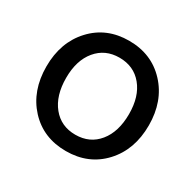

<svg xmlns="http://www.w3.org/2000/svg" viewBox="-120 -648 803 789"><g transform="rotate(30 281.0 -253.5)"><path d="M523.9 -253.9Q523.9 -138.7 456.1 -65.4Q388.2 7.8 280.8 7.8Q173.3 7.8 105.7 -65.4Q38.1 -138.7 38.1 -253.9Q38.1 -368.7 106 -441.9Q173.8 -515.1 280.8 -515.1Q387.7 -515.1 455.8 -441.9Q523.9 -368.7 523.9 -253.9ZM131.8 -253.9Q131.8 -169.4 172.4 -119.6Q212.9 -69.8 280.8 -69.8Q349.1 -69.8 389.6 -119.6Q430.2 -169.4 430.2 -253.9Q430.2 -336.9 389.6 -386Q349.1 -435.1 280.8 -435.1Q213.4 -435.1 172.6 -386Q131.8 -336.9 131.8 -253.9Z"/></g></svg>

Font: LT Superior Med
Style: Regular
Weight: 500
Designer: Daniel Lyons
Foundry: LyonsType
Version: Version 1.000